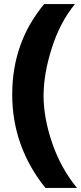

<svg xmlns="http://www.w3.org/2000/svg" viewBox="-20 -727 398 943"><path d="M203 196Q40 -7 40 -263Q40 -519 197 -707H348Q275 -618 234.5 -491Q194 -364 194 -256.5Q194 -149 236 -25.5Q278 98 358 196Z"/></svg>

Font: Hind Vadodara
Style: Bold
Weight: 700
Designer: Hitesh Malaviya
Foundry: Indian Type Foundry
Version: Version 0.702;PS 1.0;hotconv 1.0.81;makeotf.lib2.5.63406